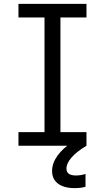

<svg xmlns="http://www.w3.org/2000/svg" viewBox="-20 -750 540 988"><path d="M75 0V-70H209V-660H75V-730H425V-660H291V-70H425V0ZM363 218Q327 218 301 207.5Q275 197 261.5 177.5Q248 158 248 130Q248 90 275.5 51.5Q303 13 355 -21L425 0Q376 29 349 59.5Q322 90 322 117Q322 130 328 138Q334 146 345 149.5Q356 153 369 153Q383 153 396 151Q409 149 420 145V211Q407 215 393 216.5Q379 218 363 218Z"/></svg>

Font: M PLUS Code Latin
Style: Regular
Weight: 400
Designer: Coji Morishita
Foundry: UNDERFOREST DESIGN
Version: Version 1.002; ttfautohint (v1.8.3)